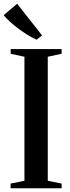

<svg xmlns="http://www.w3.org/2000/svg" viewBox="-32 -1005 374 1025"><path d="M98.5 -40V-702L25 -718V-743H297V-718L223 -702V-40L297 -25V0H24.5V-25ZM162.5 -793.5Q139.5 -803.5 114.8 -819Q90 -834.5 65.8 -852.5Q41.5 -870.5 21.2 -889Q1 -907.5 -12.5 -924L59.5 -985L192.5 -816L164 -793.5Z"/></svg>

Font: Merriweather 120pt SemiBold
Style: Regular
Weight: 600
Version: Version 2.100